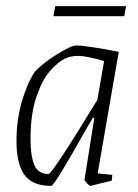

<svg xmlns="http://www.w3.org/2000/svg" viewBox="-20 -600 453 629"><path d="M300 -32 348 -27 346 -8 304 2Q280 9 276 9Q273 9 264.5 0Q256 -9 257 -12L289 -214H284L263 -178Q158 9 148 9Q85 9 59.5 -28Q34 -65 34 -137Q34 -206 51 -265.5Q68 -325 94 -365Q120 -393 166.5 -422Q213 -451 230 -451Q248 -451 292.5 -444Q337 -437 369 -430ZM299 -273 321 -400Q263 -417 235 -417Q211 -417 191 -407Q169 -396 143.5 -367Q118 -338 99 -282Q80 -226 80 -144Q80 -89 92.5 -59.5Q105 -30 139 -30Q151 -30 299 -273ZM161 -580H393L387 -547H155Z"/></svg>

Font: Grenze ExtraLight
Style: Italic
Weight: 275
Italic angle: -10°
Designer: Renata Polastri
Foundry: Omnibus-Type
Version: Version 1.002; ttfautohint (v1.8)